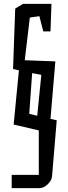

<svg xmlns="http://www.w3.org/2000/svg" viewBox="-20 -730 351 985"><path d="M40 167H179V-61L50 -91L77 -369L47 -376L58 -686L98 -710H244L239 -569H202L182 -647L133 -640L107 -421L264 -415L239 -120L271 -113L247 175Q245 196 224.5 215.5Q204 235 183 235H40ZM192 -346 145 -355 130 -146 171 -136Z"/></svg>

Font: Bahianita
Style: Regular
Weight: 400
Designer: Pablo Cosgaya & Dani Raskovsky
Foundry: Pablo Cosgaya & Dani Raskovsky
Version: Version 1.008